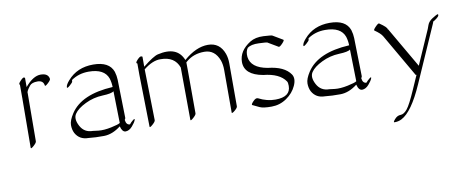

<svg xmlns="http://www.w3.org/2000/svg" viewBox="-58 -614 2603 1088"><g transform="rotate(-10 1243.5 -70.5)"><path d="M119.1 -319.8Q166 -375.5 209.2 -375.5Q252.4 -375.5 257.3 -342.8Q258.3 -335.4 240.7 -319.3Q223.1 -303.2 222.2 -310.5Q218.3 -340.3 185.1 -340.3Q151.9 -340.3 139.4 -324.2Q127 -308.1 123 -300.3Q118.2 -291 118.7 -290Q119.1 -289.1 119.1 -288.6L117.2 -7.8Q117.2 0.5 99.6 16.1Q82 31.7 82 23.4L84 -257.3Q84 -258.3 84.2 -260.3Q84.5 -262.2 84 -263.2V-339.4Q75.2 -342.8 91.6 -360.4Q107.9 -377.9 113.5 -375.7Q119.1 -373.5 119.1 -372.1Z M628.4 25.4Q608.9 25.4 600.1 -8.8Q551.8 28.8 502.7 29.3Q453.6 29.8 414.1 25.4Q362.8 25.4 339.4 -17.1Q329.1 -37.6 329.1 -63.7Q329.1 -89.8 354 -127.9Q418 -225.6 599.1 -235.4Q598.6 -260.7 591.3 -285.2Q570.3 -344.7 479.5 -344.7Q422.4 -344.7 379.4 -314.5Q378.4 -312 378.7 -306.4Q378.9 -300.8 361.1 -285.4Q343.3 -270 343.3 -278.3Q343.3 -293 364.3 -316.4Q419.4 -379.9 512 -379.9Q604.5 -379.9 626.5 -317.9Q633.8 -293 634.3 -271.5L639.2 -50.8Q639.2 -46.4 634.3 -40Q637.7 -9.8 659.2 -9.8Q666.5 -19.5 679.9 -30.3Q693.4 -41 689.5 -29.3Q684.6 -15.6 667 4.6Q649.4 24.9 628.4 25.4ZM599.6 -210.9Q586.9 -199.7 534.4 -197.8Q481.9 -195.8 434.3 -172.6Q386.7 -149.4 368.9 -122.3Q351.1 -95.2 373.8 -52.5Q396.5 -9.8 445.3 -9.8Q445.3 -9.8 476.6 -5.9Q508.3 -2.4 551.3 -11.5Q594.2 -20.5 603.5 -27.8Z M894 -343.3Q848.1 -344.7 795.4 -302.2L801.3 -8.8Q801.3 -0.5 783.7 14.9Q766.1 30.3 766.1 22.5L760.3 -279.3V-342.3Q748.5 -345.2 764.6 -362.5Q780.8 -379.9 788.1 -378.2Q795.4 -376.5 795.4 -375V-317.4Q856.9 -366.7 883.3 -373Q997.6 -399.9 1031.7 -314.5Q1103.5 -377 1171.6 -377Q1239.7 -377 1264.6 -308.6Q1273.4 -283.7 1273.4 -252.9V-5.4Q1273.4 2.9 1257.3 16.6Q1241.2 30.3 1238.3 25.9V-221.7Q1238.3 -251.5 1230 -275.9Q1205.6 -341.8 1144.8 -341.8Q1084 -341.8 1042 -306.6Q1038.1 -303.2 1034.7 -300.3Q1035.2 -286.6 1035.2 -254.4L1035.6 -6.8Q1035.6 1.5 1018.1 17.1Q1000.5 32.7 1000.5 24.4L998.5 -277.3Q974.6 -343.3 894 -343.3Z M1399.4 -29.3Q1447.8 -4.4 1496.6 -4.9Q1583 -5.4 1583 -68.4Q1583 -87.9 1578.1 -94.7Q1544.4 -145 1451.2 -154.3Q1345.2 -173.3 1345.2 -247.6Q1345.7 -311.5 1412.6 -353.5Q1443.8 -373 1491.2 -370.6Q1538.6 -368.2 1542 -364.7L1598.6 -331.1Q1604 -328.1 1587.4 -310.5Q1570.8 -293 1565.4 -296.4L1508.3 -330.1Q1507.8 -330.1 1505.4 -331.8Q1502.9 -333.5 1457.8 -335.4Q1412.6 -337.4 1391.6 -320.8Q1377.9 -302.2 1380.9 -270.5Q1388.7 -206.5 1482.9 -189.5Q1578.1 -179.7 1612.8 -128.4Q1629.4 -103 1611.3 -63.2Q1593.3 -23.4 1554.2 3.4Q1515.1 30.3 1467.8 30.5Q1420.4 30.8 1399.9 21.5Q1379.4 12.2 1359.9 2.4Q1355 -1 1371.3 -18.1Q1387.7 -35.2 1399.4 -29.3Z M1989.3 25.4Q1969.7 25.4 1960.9 -8.8Q1912.6 28.8 1863.5 29.3Q1814.5 29.8 1774.9 25.4Q1723.6 25.4 1700.2 -17.1Q1689.9 -37.6 1689.9 -63.7Q1689.9 -89.8 1714.8 -127.9Q1778.8 -225.6 1960 -235.4Q1959.5 -260.7 1952.1 -285.2Q1931.2 -344.7 1840.3 -344.7Q1783.2 -344.7 1740.2 -314.5Q1739.3 -312 1739.5 -306.4Q1739.7 -300.8 1721.9 -285.4Q1704.1 -270 1704.1 -278.3Q1704.1 -293 1725.1 -316.4Q1780.3 -379.9 1872.8 -379.9Q1965.3 -379.9 1987.3 -317.9Q1994.6 -293 1995.1 -271.5L2000 -50.8Q2000 -46.4 1995.1 -40Q1998.5 -9.8 2020 -9.8Q2027.3 -19.5 2040.8 -30.3Q2054.2 -41 2050.3 -29.3Q2045.4 -15.6 2027.8 4.6Q2010.3 24.9 1989.3 25.4ZM1960.4 -210.9Q1947.8 -199.7 1895.3 -197.8Q1842.8 -195.8 1795.2 -172.6Q1747.6 -149.4 1729.7 -122.3Q1711.9 -95.2 1734.6 -52.5Q1757.3 -9.8 1806.2 -9.8Q1806.2 -9.8 1837.4 -5.9Q1869.1 -2.4 1912.1 -11.5Q1955.1 -20.5 1964.4 -27.8Z M2484.9 -321.8Q2487.8 -322.3 2487.1 -315.4Q2486.3 -308.6 2472.7 -298.1Q2459 -287.6 2456.8 -287.1Q2454.6 -286.6 2453.6 -286.6Q2453.1 -285.6 2451.4 -281.2Q2449.7 -276.9 2448.7 -273.9L2306.2 49.8Q2241.2 198.2 2178.7 229.5Q2159.2 239.3 2137.2 238.8Q2128.9 238.8 2144.3 221.2Q2159.7 203.6 2178.5 203.6Q2197.3 203.6 2216.8 180.2Q2236.3 156.7 2272.5 73.7L2307.1 -4.9Q2303.2 -2.9 2301.8 -5.4L2159.2 -252Q2148.9 -270 2115.2 -293Q2110.4 -296.4 2127.2 -313.7Q2144 -331.1 2148.9 -327.6Q2193.4 -297.4 2190.9 -286.6Q2193.4 -287.1 2193.8 -285.2L2328.6 -52.7L2415 -249.5Q2416 -252 2422.9 -271.2Q2429.7 -290.5 2453.1 -305.4Q2476.6 -320.3 2484.9 -321.8Z"/></g></svg>

Font: ML-NILA03
Style: Regular
Weight: 400
Designer: CLT@C-DIT
Version: Version ML-NILA03 1.0